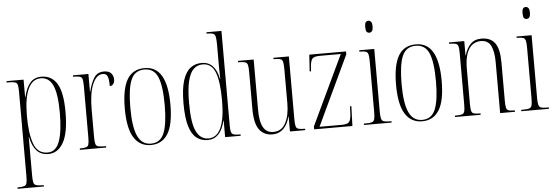

<svg xmlns="http://www.w3.org/2000/svg" viewBox="-58 -948 3982 1375"><g transform="rotate(-5 1933.0 -260.5)"><path d="M17 239V229H22Q52 229 66 224Q80 219 84 203Q88 187 88 152V-452Q88 -486 84 -501.5Q80 -517 65.5 -521.5Q51 -526 19 -526H5V-536H128V-409H130Q145 -476 175 -511Q205 -546 256 -546Q330 -546 368.5 -483.5Q407 -421 407 -279Q407 -129 367 -59.5Q327 10 259 10Q206 10 175 -24Q144 -58 131 -123H129Q129 -87 129 -53Q129 -19 129 17V152Q129 187 133 203Q137 219 151 224Q165 229 194 229H206V239ZM254 -1Q315 -1 340.5 -73Q366 -145 366 -277Q366 -413 338 -474Q310 -535 251 -535Q191 -535 160 -469Q129 -403 129 -274Q129 -147 156 -74Q183 -1 254 -1Z M486 0V-10H487Q517 -10 531.5 -14.5Q546 -19 550 -35Q554 -51 554 -85V-451Q554 -486 550 -501.5Q546 -517 531 -521.5Q516 -526 486 -526H483V-536H594V-408H596Q609 -465 633 -504.5Q657 -544 706 -544Q741 -544 757.5 -526Q774 -508 774 -481Q774 -461 764.5 -448.5Q755 -436 739 -436Q739 -487 730 -507Q721 -527 697 -527Q650 -527 622.5 -461.5Q595 -396 595 -280V-85Q595 -51 599 -35Q603 -19 617.5 -14.5Q632 -10 664 -10H675V0Z M996 10Q917 10 874.5 -57Q832 -124 832 -267Q832 -406 872 -474.5Q912 -543 998 -543Q1080 -543 1120 -473.5Q1160 -404 1160 -267Q1160 -122 1118 -56Q1076 10 996 10ZM997 0Q1065 0 1092 -65.5Q1119 -131 1119 -267Q1119 -406 1091.5 -469.5Q1064 -533 996 -533Q927 -533 899.5 -469.5Q872 -406 872 -267Q872 -130 902 -65Q932 0 997 0Z M1404 10Q1358 10 1324 -16.5Q1290 -43 1272 -103.5Q1254 -164 1254 -267Q1254 -371 1273.5 -431.5Q1293 -492 1327.5 -518Q1362 -544 1408 -544Q1505 -544 1530 -418H1532Q1530 -464 1530 -492.5Q1530 -521 1530 -548V-668Q1530 -706 1525.5 -723.5Q1521 -741 1507.5 -745.5Q1494 -750 1467 -750H1462V-760H1570V-77Q1570 -48 1574.5 -33.5Q1579 -19 1592.5 -14.5Q1606 -10 1633 -10H1642V0H1530V-119H1528Q1498 10 1404 10ZM1410 -1Q1531 -1 1531 -265Q1531 -398 1505 -465.5Q1479 -533 1415 -533Q1377 -533 1350 -508Q1323 -483 1308.5 -424.5Q1294 -366 1294 -265Q1294 -120 1324 -60.5Q1354 -1 1410 -1Z M1870 10Q1810 10 1776 -34.5Q1742 -79 1742 -184V-453Q1742 -487 1737.5 -502Q1733 -517 1718.5 -521.5Q1704 -526 1673 -526H1669V-536H1782V-177Q1782 -89 1805.5 -48Q1829 -7 1878 -7Q1938 -7 1966.5 -62Q1995 -117 1995 -202V-438Q1995 -479 1991.5 -497.5Q1988 -516 1974 -521Q1960 -526 1927 -526H1924V-536H2035V-90Q2035 -52 2039 -35.5Q2043 -19 2057.5 -14.5Q2072 -10 2104 -10H2106V0H1996V-107H1994Q1980 -51 1948.5 -20.5Q1917 10 1870 10Z M2170 0V-21L2407 -521H2257Q2215 -521 2202 -506Q2189 -491 2186 -447L2184 -416H2174L2182 -536H2446V-515L2210 -15H2369Q2410 -15 2423 -30Q2436 -45 2438 -90L2440 -142H2450L2445 0Z M2624 -655Q2612 -655 2605 -664Q2598 -673 2598 -698Q2598 -723 2605 -732Q2612 -741 2624 -741Q2635 -741 2643 -732Q2651 -723 2651 -698Q2651 -673 2643 -664Q2635 -655 2624 -655ZM2528 0V-10H2543Q2572 -10 2586 -14.5Q2600 -19 2604.5 -35Q2609 -51 2609 -86V-448Q2609 -483 2605 -499.5Q2601 -516 2588.5 -521Q2576 -526 2548 -526H2541V-536H2649V-86Q2649 -51 2653.5 -35Q2658 -19 2671.5 -14.5Q2685 -10 2714 -10H2727V0Z M2946 10Q2867 10 2824.5 -57Q2782 -124 2782 -267Q2782 -406 2822 -474.5Q2862 -543 2948 -543Q3030 -543 3070 -473.5Q3110 -404 3110 -267Q3110 -122 3068 -56Q3026 10 2946 10ZM2947 0Q3015 0 3042 -65.5Q3069 -131 3069 -267Q3069 -406 3041.5 -469.5Q3014 -533 2946 -533Q2877 -533 2849.5 -469.5Q2822 -406 2822 -267Q2822 -130 2852 -65Q2882 0 2947 0Z M3183 0V-10H3190Q3220 -10 3234 -14.5Q3248 -19 3252 -35Q3256 -51 3256 -85V-452Q3256 -486 3252 -501.5Q3248 -517 3234 -521.5Q3220 -526 3191 -526H3186V-536H3296V-433H3298Q3311 -482 3340.5 -512.5Q3370 -543 3419 -543Q3486 -543 3517 -499.5Q3548 -456 3548 -362V-85Q3548 -51 3552 -35Q3556 -19 3569 -14.5Q3582 -10 3610 -10H3614V0H3507V-365Q3507 -443 3486 -484.5Q3465 -526 3413 -526Q3381 -526 3354.5 -507.5Q3328 -489 3312.5 -447Q3297 -405 3297 -335V-85Q3297 -51 3301 -35Q3305 -19 3318.5 -14.5Q3332 -10 3361 -10H3367V0Z M3755 -655Q3743 -655 3736 -664Q3729 -673 3729 -698Q3729 -723 3736 -732Q3743 -741 3755 -741Q3766 -741 3774 -732Q3782 -723 3782 -698Q3782 -673 3774 -664Q3766 -655 3755 -655ZM3659 0V-10H3674Q3703 -10 3717 -14.5Q3731 -19 3735.5 -35Q3740 -51 3740 -86V-448Q3740 -483 3736 -499.5Q3732 -516 3719.5 -521Q3707 -526 3679 -526H3672V-536H3780V-86Q3780 -51 3784.5 -35Q3789 -19 3802.5 -14.5Q3816 -10 3845 -10H3858V0Z"/></g></svg>

Font: Noto Serif Display ExtraCondensed ExtraLight
Style: Regular
Weight: 200
Width: 2
Designer: Monotype Design Team
Foundry: Monotype Imaging Inc.
Version: Version 2.009